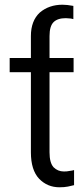

<svg xmlns="http://www.w3.org/2000/svg" viewBox="-20 -782 349 814"><path d="M190 -476V-136Q190 -92 207 -73Q225 -55 251 -55Q265 -55 273 -57Q289 -59 294 -61V3L268 9Q253 12 232 12Q181 12 146 -24Q111 -61 111 -136V-476H21V-536H111V-629Q111 -694 149 -729Q188 -762 245 -762Q264 -762 291 -757V-701Q281 -704 273 -704Q267 -705 259 -705Q224 -705 207 -688Q190 -671 190 -629V-536H292V-476Z"/></svg>

Font: Sinter Normal
Style: Regular
Weight: 350
Foundry: Adobe & rsms
Version: Version 1.000